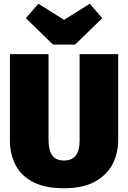

<svg xmlns="http://www.w3.org/2000/svg" viewBox="-20 -985 684 1025"><path d="M322 20Q222 20 158 -12.5Q94 -45 63.5 -103Q33 -161 33 -236V-696H239V-242Q239 -182 259 -155Q279 -128 322 -128Q405 -128 405 -234V-696H611V-236Q611 -167 581 -109Q551 -51 487 -15.5Q423 20 322 20ZM381 -747H263L118 -888L185 -965L322 -879L459 -965L526 -888Z"/></svg>

Font: Trujillo Black
Style: Regular
Weight: 900
Designer: Fira Sans original fonts by bBox Type GmbH, Carrois Corporate GbR, & Edenspiekermann AG / Changes by Cristiano Sobral
Foundry: Fira Sans original fonts by bBox Type GmbH, Carrois Corporate GbR, & Edenspiekermann AG / Changes by Cristiano Sobral
Version: Version 4.301;July 28, 2020;FontCreator 13.0.0.2655 64-bit